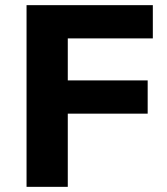

<svg xmlns="http://www.w3.org/2000/svg" viewBox="-20 -725 648 745"><path d="M83 0V-705H573V-576H243V-413H553V-284H243V0Z"/></svg>

Font: Nunito Sans 9pt ExtraBold
Style: Regular
Weight: 800
Version: Version 3.101;gftools[0.9.27]